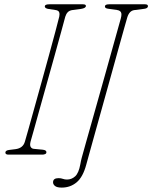

<svg xmlns="http://www.w3.org/2000/svg" viewBox="-20 -720 709 894"><path d="M122.5 -61.5Q118 -44 122.8 -36Q127.5 -28 137 -27L178.5 -23Q197 -21 196 -11Q196 -5 190 -2.5Q184 0 177 0H20Q5 0 5 -9.5Q5 -20 24 -22L52 -25.5Q87.5 -30 96 -61Q99.5 -72 110.8 -112.5Q122 -153 138.5 -211.8Q155 -270.5 173.2 -336.5Q191.5 -402.5 208.5 -464.5Q225.5 -526.5 238.2 -574.2Q251 -622 256 -643Q258.5 -654.5 255.5 -663Q252.5 -671.5 237.5 -673.5L207.5 -678Q188.5 -680.5 188.5 -690.5Q189 -700 209.5 -700H366Q380 -700 380 -692.5Q380 -682 357 -678.5L319 -673.5Q303.5 -671.5 295.8 -663.5Q288 -655.5 284 -642.5Q278.5 -621 265.2 -573.2Q252 -525.5 234.8 -463.2Q217.5 -401 199 -335Q180.5 -269 164.2 -210.5Q148 -152 136.8 -111.8Q125.5 -71.5 122.5 -61.5ZM572.5 -638.5Q570 -630.5 559 -591.2Q548 -552 531.5 -492.8Q515 -433.5 495.8 -364Q476.5 -294.5 457.2 -225.2Q438 -156 421.5 -97.2Q405 -38.5 394.5 0Q384 38.5 382 45.5Q366.5 104 337 128.8Q307.5 153.5 267.5 153.5Q245.5 153.5 236.2 146Q227 138.5 227 129Q227 109.5 252.5 109.5Q264 109.5 272.8 112.8Q281.5 116 292 116Q313.5 116 330 101Q346.5 86 354 45Q357 27.5 360.5 14.8Q364 2 367 -8.5Q369.5 -18.5 380 -55.2Q390.5 -92 405.8 -146.5Q421 -201 438.8 -263.8Q456.5 -326.5 474 -388.8Q491.5 -451 506.2 -504.2Q521 -557.5 530.8 -592.2Q540.5 -627 542.5 -634Q548 -654.5 543.2 -663Q538.5 -671.5 524.5 -673.5L482.5 -679.5Q468 -681.5 468.5 -690.5Q469 -700 488 -700H655.5Q669 -700 669 -691Q668 -681 652 -679L605.5 -673Q582 -670 572.5 -638.5Z"/></svg>

Font: Fraunces144ptSuperSoftThinItalic
Style: Italic
Weight: 100
Italic angle: -16°
Version: Version 1.000;[0bf87f6ff]